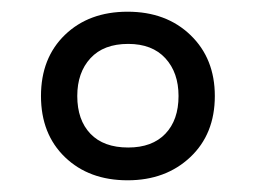

<svg xmlns="http://www.w3.org/2000/svg" viewBox="-20 -744 437 328"><path d="M50 -580Q50 -645 91 -684.5Q132 -724 198 -724Q264 -724 305.5 -684Q347 -644 347 -580Q347 -515 305 -475.5Q263 -436 198 -436Q132 -436 91 -475.5Q50 -515 50 -580ZM285 -580Q285 -620 262.5 -644.5Q240 -669 199 -669Q157 -669 134.5 -644.5Q112 -620 112 -580Q112 -539 134.5 -515.5Q157 -492 199 -492Q240 -492 262.5 -515.5Q285 -539 285 -580Z"/></svg>

Font: Noto Sans UI Narrow
Style: Italic
Weight: 400
Width: 4
Italic angle: -12°
Designer: Monotype Design Team
Foundry: Monotype Imaging Inc.
Version: Version 1.001